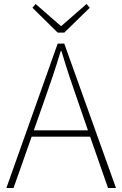

<svg xmlns="http://www.w3.org/2000/svg" viewBox="-20 -945 614 965"><path d="M12 0H48L139 -258H433L523 0H563L303 -726H270ZM150 -290 201 -435C232 -523 258 -597 285 -688H289C316 -597 341 -523 372 -435L422 -290ZM143 -906 270 -781H303L431 -906L415 -925L289 -815H285L159 -925Z"/></svg>

Font: Kinto Sans Thin
Style: Regular
Weight: 100
Designer: Authors: Ryoko NISHIZUKA  (kana & ideographs); Paul D. Hunt (Latin, Greek & Cyrillic); Wenlong ZHANG  (bopomofo); Sandol
Foundry: Adobe Systems Incorporated, ookami Inc.
Version: Version 0.001